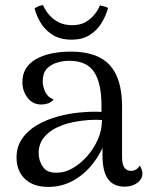

<svg xmlns="http://www.w3.org/2000/svg" viewBox="-20 -724 590 755"><path d="M470 10Q427 10 405 -19.5Q383 -49 383 -114V-203L402 -194Q385 -134 350.5 -87.5Q316 -41 270 -15Q224 11 170 11Q111 11 78 -20.5Q45 -52 45 -105Q45 -146 66.5 -178Q88 -210 125.5 -232Q163 -254 211 -267Q253 -278 297.5 -282Q342 -286 379 -284V-310Q379 -397 350 -441Q321 -485 252 -485Q228 -485 203.5 -477.5Q179 -470 163.5 -453Q148 -436 148 -404Q148 -384 158 -362.5Q168 -341 191 -333Q182 -322 169 -317.5Q156 -313 143 -313Q108 -313 88 -340Q68 -367 68 -401Q68 -460 120 -490.5Q172 -521 259 -521Q363 -521 411.5 -468Q460 -415 460 -305V-105Q460 -52 496 -52Q504 -52 514 -57Q524 -62 529 -73Q535 -65 537.5 -56.5Q540 -48 540 -42Q540 -20 520 -5Q500 10 470 10ZM206 -45Q235 -45 265.5 -62.5Q296 -80 322 -109Q348 -138 364.5 -175Q381 -212 381 -252Q358 -254 329.5 -252Q301 -250 274 -245Q247 -240 226 -232Q182 -216 157 -188.5Q132 -161 132 -122Q132 -92 149 -67.5Q166 -43 206 -45ZM264 -625Q295 -625 316 -637Q337 -649 351.5 -667Q366 -685 373 -703Q381 -701 389 -699Q397 -697 405 -693Q396 -660 378 -631.5Q360 -603 331.5 -585.5Q303 -568 262 -568Q216 -568 186 -587.5Q156 -607 139.5 -635Q123 -663 116 -691Q125 -697 133 -700Q141 -703 149 -704Q158 -684 173 -666Q188 -648 210.5 -636.5Q233 -625 264 -625Z"/></svg>

Font: Arima
Style: Regular
Weight: 400
Designer: Joana Correia and Natanael Gama
Foundry: NDISCOVER
Version: Version 1.101;gftools[0.9.23]